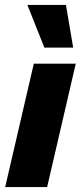

<svg xmlns="http://www.w3.org/2000/svg" viewBox="-20 -758 328 778"><path d="M287 -500 171 0H1L117 -500ZM247.2 -738 276.6 -565H159.8L91 -738Z"/></svg>

Font: Work Sans
Style: Italic
Weight: 400
Italic angle: -13°
Designer: Wei Huang
Foundry: Wei Huang
Version: Version 2.012